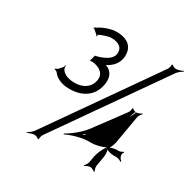

<svg xmlns="http://www.w3.org/2000/svg" viewBox="-133 -689 821 827"><g transform="rotate(30 277.5 -275.5)"><path d="M314 -107C318 -109 323 -111 329 -113C324 -109 319 -106 315 -104ZM241 -68 242 -64C267 -77 316 -92 351 -92H365C382 -92 411 -99 428 -107C428 -108 426 -108 426 -109C427 -108 428 -108 429 -107L430 -108L429 -107L432 -104L430 -102L428 -105C417 -89 406 -63 403 -46L398 -17C397 -9 389 3 384 7L386 10C391 6 404 0 412 0C420 0 431 6 434 10L438 7C435 3 431 -9 432 -17L440 -63C442 -74 442 -90 439 -101C449 -96 464 -93 475 -93H489C497 -93 508 -88 512 -84L515 -88C508 -93 493 -112 507 -127L504 -129C501 -126 490 -121 484 -121H475C466 -121 452 -118 442 -114C448 -123 453 -137 455 -146L479 -285C480 -293 488 -305 493 -309L491 -312C486 -308 473 -302 465 -302C459 -302 448 -307 446 -311L442 -309C443 -305 440 -292 436 -287L330 -144C308 -114 266 -81 241 -68ZM100 7 101 10C109 6 124 0 135 0C142 0 154 5 155 9L160 7C158 3 162 -11 166 -17L527 -533C534 -543 547 -552 555 -557L554 -560C546 -556 531 -550 520 -550C513 -550 501 -555 500 -559L495 -557C497 -553 493 -539 489 -533L128 -17C121 -7 108 2 100 7ZM68 -291 69 -287C73 -287 80 -284 83 -280C95 -262 123 -246 165 -246C223 -246 276 -272 288 -339C296 -385 274 -406 250 -414C253 -415 256 -417 258 -418C275 -428 297 -447 302 -478C304 -491 313 -561 219 -561C189 -561 150 -544 134 -533V-531L131 -533C130 -532 129 -529 129 -529C128 -527 126 -528 124 -528V-524C125 -524 127 -525 129 -524L150 -506C152 -505 150 -502 151 -501L156 -502C154 -505 154 -506 156 -510C161 -513 195 -527 213 -527C249 -527 274 -512 268 -477C261 -439 191 -425 189 -425L183 -401C183 -400 180 -399 179 -398L182 -395C182 -396 184 -398 185 -398C186 -397 187 -399 187 -399V-395C187 -395 191 -397 192 -397C236 -393 257 -370 252 -340C245 -300 213 -280 171 -280C129 -280 108 -297 103 -313C102 -317 102 -320 103 -325H99C99 -323 99 -319 98 -317L85 -302C82 -297 72 -291 68 -291ZM450 -270C454 -282 457 -292 461 -301L465 -300C461 -291 456 -281 450 -270ZM428 -105C428 -106 429 -106 429 -107H428Z"/></g></svg>

Font: Armata Saber
Style: RgIta
Weight: 400
Designer: Jasper
Foundry: Cannot Into Space Fonts
Version: Version 0.970